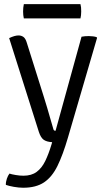

<svg xmlns="http://www.w3.org/2000/svg" viewBox="-20 -664 492 902"><path d="M299 -17Q275.5 63.5 250 115.5Q224.5 167.5 186.8 192.8Q149 218 89 218Q69 218 45 213.8Q21 209.5 7.5 204.5Q7 191 12.2 175.5Q17.5 160 24.5 151.5Q34.5 155 53.8 158.2Q73 161.5 90 161.5Q128 161.5 152.2 143.5Q176.5 125.5 192.5 92.5Q208.5 59.5 222 14.5L225 4Q199.5 2.5 185.5 -7.2Q171.5 -17 162.5 -44.5L23 -485Q37 -491.5 47.5 -494.5Q58 -497.5 67 -497.5Q80 -497.5 90 -490.5Q100 -483.5 106 -463L185 -212Q193.5 -185.5 201.8 -157.2Q210 -129 217.5 -103Q225 -77 231 -56.5Q233 -49.5 241 -49.5L363 -491.5Q370.5 -493 379.5 -493.8Q388.5 -494.5 397.5 -494.5Q407.5 -494.5 417 -493.2Q426.5 -492 434 -489.5L436 -486ZM92 -577.5Q88.5 -592 88.5 -610Q88.5 -628.5 92 -644.5H358Q360 -636.5 360.8 -628.8Q361.5 -621 361.5 -610Q361.5 -592 358 -577.5Z"/></svg>

Font: Signika Light
Style: Regular
Weight: 300
Designer: Anna Giedry
Foundry: Anna Giedry
Version: Version 2.000